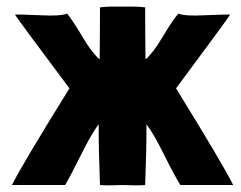

<svg xmlns="http://www.w3.org/2000/svg" viewBox="-20 -558 727 578"><path d="M673 -514Q665 -515 594 -512Q537 -509 517 -517Q500 -498 469 -446Q442 -400 418 -379Q417 -456 417 -536Q417 -536 416 -536H415Q394 -539 349 -538Q304 -539 283 -536H282Q281 -536 281 -536Q281 -457 280 -379Q256 -400 229 -446Q198 -498 182 -517Q161 -509 104 -512Q34 -515 25 -514Q41 -490 189 -292Q45 -60 16 -1H176Q191 -26 225 -94Q254 -153 277 -184Q277 -101 281 -1Q302 1 349 -1Q396 1 417 -1Q421 -101 421 -184Q444 -153 473 -94Q507 -26 523 -1H682Q653 -60 510 -292Q657 -490 673 -514Z"/></svg>

Font: Londrina Solid
Style: Regular
Weight: 400
Designer: Marcelo Magalhaes
Foundry: Marcelo Magalh„es
Version: Version 1.001 2011